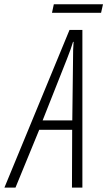

<svg xmlns="http://www.w3.org/2000/svg" viewBox="-87 -853 488 873"><path d="M-66.9 0 229 -716.8H287.6V0H240.2L241.2 -262.7H91.3L-16.6 0ZM106.9 -305.7H241.7L245.1 -585Q245.1 -607.4 245.6 -627.2Q246.1 -647 247.6 -662.6H245.1Q240.7 -647.5 233.9 -628.4Q227.1 -609.4 217.3 -584.5ZM149.4 -794.9 157.7 -833.5H381.3L372.6 -794.9Z"/></svg>

Font: Open Sans Condensed Light
Style: Italic
Weight: 300
Width: 3
Italic angle: -12°
Designer: Monotype Design Team
Foundry: Monotype Imaging Inc.
Version: Version 3.000; ttfautohint (v1.8.4)